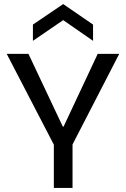

<svg xmlns="http://www.w3.org/2000/svg" viewBox="-20 -925 621 945"><path d="M245 0V-213L13 -660H120L289 -302H293L461 -660H567L337 -214V0ZM142 -724V-804L291 -905L438 -804V-724L291 -826Z"/></svg>

Font: Bricolage Grotesque 12pt
Style: Regular
Weight: 400
Designer: Mathieu Triay
Foundry: Atelier Triay
Version: Version 1.001; ttfautohint (v1.8.4.7-5d5b);gftools[0.9.33.de